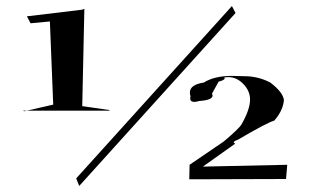

<svg xmlns="http://www.w3.org/2000/svg" viewBox="-20 -664 1029 635"><path d="M242 -49 232 -74 747 -644 759 -621ZM606 -71 607 -119 720 -196Q772 -240 779 -253Q807 -302 807 -335Q807 -363 785 -386Q763 -409 735 -409L722 -408L723 -405Q723 -399 703 -394L681 -354Q683 -351 683 -348Q683 -333 639 -330Q629 -327 623 -327Q609 -327 609 -339L610 -346Q608 -352 608 -358Q608 -384 654 -391Q689 -413 747 -413L788 -412Q834 -412 874 -391Q916 -359 919 -333Q916 -298 887 -265Q864 -259 767 -202Q753 -197 753 -193Q753 -191 758 -189L651 -113L930 -119L926 -72ZM60 -296 156 -318 145 -593 81 -587 69 -610 252 -632 259 -635 252 -313 342 -300V-298H56Z"/></svg>

Font: Xiangcui Kesong Xiangcui Kesong
Style: Regular
Weight: 400
Version: Version 1.501;March 28, 2024;FontCreator 14.0.0.2814 64-bit